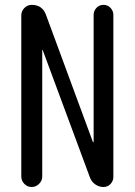

<svg xmlns="http://www.w3.org/2000/svg" viewBox="-20 -750 540 770"><path d="M65.4 -42V-688.5Q65.4 -705.1 77.6 -717.8Q89.8 -730.5 107.4 -730.5Q149.4 -730.5 164.1 -691.4L352.5 -180.7Q352.5 -179.7 354 -179.7Q355.5 -179.7 355.5 -180.7V-690.4Q355.5 -706.1 366.7 -718.3Q377.9 -730.5 395 -730.5Q412.1 -730.5 423.3 -718.3Q434.6 -706.1 434.6 -690.4V-40Q434.6 -24.4 423.3 -12.2Q412.1 0 394.5 0Q377 0 361.8 -10.7Q346.7 -21.5 340.8 -38.1L151.4 -548.8Q151.4 -549.8 150.4 -549.8Q149.4 -549.8 149.4 -548.8V-42Q149.4 -25.4 136.7 -12.7Q124 0 106.9 0Q89.8 0 77.6 -12.7Q65.4 -25.4 65.4 -42Z"/></svg>

Font: Rounded-X Mgen+ 1m regular
Style: Regular
Weight: 400
Designer: [Source Han Sans]
Ryoko NISHIZUKA  (kana & ideographs); Paul D. Hunt (Latin, Greek & Cyrillic); Wenlong ZHANG  (bopomofo
Version: Version 1.059.20150602